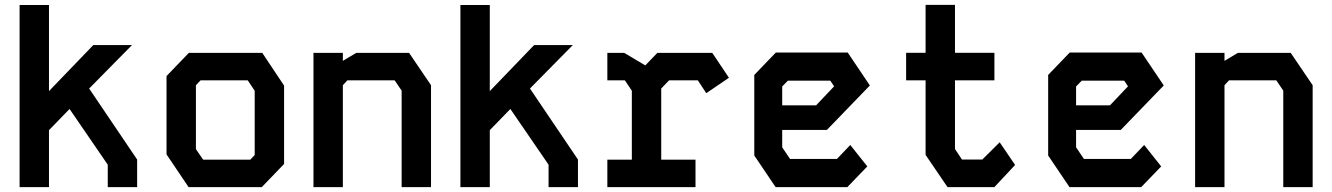

<svg xmlns="http://www.w3.org/2000/svg" viewBox="-20 -764 5440 784"><path d="M60 -743.5V0H180V-232.5L264 -319L420 -91.5V0H540V-112.5L344 -402.5L519 -580H361L180 -392V-743.5Z M751 -548 660 -453.5V-133.5L750 0H1049L1140 -94.5V-414.5L1051 -548ZM780 -155V-416L799 -436H991.5L1020 -393.5V-131L1002 -112H809.5Z M1260 -548V0H1380V-416L1398.5 -436H1591.5L1620 -394V0H1740V-416L1650.5 -548H1434.5L1380 -515.5V-548Z M1860 -743.5V0H1980V-232.5L2064 -319L2220 -91.5V0H2340V-112.5L2144 -402.5L2319 -580H2161L1980 -392V-743.5Z M2460 -548V-436H2531.5L2560 -393.5V-112H2460V0H2820V-112H2680V-402.5L2712 -436H2829.5L2864 -383.5L2956.5 -446.5L2888.5 -548H2664L2615 -497L2529 -548Z M3148 -549.5 3060 -458V-129L3147 0H3440L3521.5 -84.5L3452 -172L3397.5 -115H3206L3174 -162.5V-233.5H3356.5L3532 -415L3441.5 -549.5ZM3174 -411 3197 -434.5H3370.5L3386 -411.5L3312.5 -334H3174Z M3759.5 -744H3879.5V-548.5H4040.5V-436H3879.5V-155.5L3908 -112.5H3991L4062 -183L4125 -90.5L4040.5 0H3849L3759.5 -131.5V-436H3680V-548.5H3759.5Z M4348 -549.5 4260 -458V-129L4347 0H4640L4721.5 -84.5L4652 -172L4597.5 -115H4406L4374 -162.5V-233.5H4556.5L4732 -415L4641.5 -549.5ZM4374 -411 4397 -434.5H4570.5L4586 -411.5L4512.5 -334H4374Z M4860 -548V0H4980V-416L4998.5 -436H5191.5L5220 -394V0H5340V-416L5250.5 -548H5034.5L4980 -515.5V-548Z"/></svg>

Font: Kode Mono
Style: Regular
Weight: 400
Monospace: yes
Designer: Isa Ozler
Foundry: Kadena LLC
Version: Version 1.000;gftools[0.9.28]